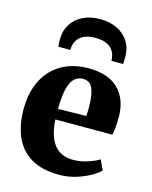

<svg xmlns="http://www.w3.org/2000/svg" viewBox="-123 -898 782 989"><g transform="rotate(15 268.0 -403.0)"><path d="M289 11Q195.5 11 137.2 -24.5Q79 -60 52 -123.2Q25 -186.5 25 -269.5Q25 -338 44.2 -391.5Q63.5 -445 99 -482.2Q134.5 -519.5 184 -539Q233.5 -558.5 294.5 -558.5Q398.5 -558.5 453 -506.2Q507.5 -454 509.5 -360Q509.5 -326 507.2 -301.2Q505 -276.5 501 -259.5H197Q199.5 -214 209.8 -180.8Q220 -147.5 237.8 -125.5Q255.5 -103.5 280.8 -92.8Q306 -82 339 -82Q376 -82 415 -94.5Q454 -107 476 -121.5L500.5 -68.5Q486 -52.5 453.5 -34Q421 -15.5 378.2 -2.2Q335.5 11 289 11ZM196 -315.5 346.5 -318Q347 -330.5 347.5 -342Q348 -353.5 348 -365.5Q348 -428 333.8 -463.2Q319.5 -498.5 280.5 -498.5Q263 -498.5 248 -490.2Q233 -482 221.2 -462Q209.5 -442 203 -406.2Q196.5 -370.5 196 -315.5ZM288.5 -818.5Q340 -818.5 379 -799Q418 -779.5 439.8 -745Q461.5 -710.5 461.5 -666Q461.5 -656 461 -644.2Q460.5 -632.5 460.5 -625.5H397.5Q398 -629.5 397.5 -635Q397 -640.5 395.5 -647Q392.5 -666.5 380.5 -682.8Q368.5 -699 346 -709Q323.5 -719 288.5 -719Q253.5 -719 230.8 -709Q208 -699 196 -682.8Q184 -666.5 180.5 -646.5Q179.5 -640.5 179.2 -635Q179 -629.5 179 -625.5H115Q113.5 -632.5 113.2 -644.2Q113 -656 113 -666.5Q113 -711 134.5 -745.2Q156 -779.5 195.5 -799Q235 -818.5 288.5 -818.5Z"/></g></svg>

Font: Merriweather 48pt Black
Style: Regular
Weight: 900
Version: Version 2.100